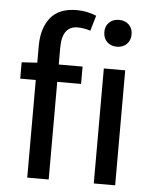

<svg xmlns="http://www.w3.org/2000/svg" viewBox="-53 -790 670 835"><g transform="rotate(5 282.0 -372.5)"><path d="M97.2 0V-575.2Q97.2 -651.9 134 -698.2Q170.9 -744.6 249.5 -744.6Q273.4 -744.6 296.1 -739.5Q318.8 -734.4 334.5 -727.5L314.9 -660.6Q284.2 -669.9 259.3 -669.9Q190.9 -669.9 190.9 -575.2V0ZM29.3 -426.3V-497.6L101.6 -502H294.9V-426.3ZM387.7 0V-502H481V0ZM435.5 -601.1Q409.2 -601.1 392.6 -617.4Q376 -633.8 376 -660.6Q376 -686 392.6 -702.1Q409.2 -718.3 435.5 -718.3Q461.9 -718.3 478.5 -702.1Q495.1 -686 495.1 -660.6Q495.1 -633.8 478.5 -617.4Q461.9 -601.1 435.5 -601.1Z"/></g></svg>

Font: Akatab Medium
Style: Regular
Weight: 500
Designer: SIL Global
Foundry: SIL Global
Version: Version 4.100